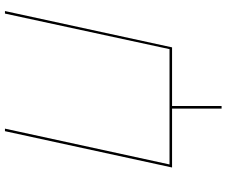

<svg xmlns="http://www.w3.org/2000/svg" viewBox="-88 -610 893 756"><g transform="rotate(-90 358.0 -231.5)"><path d="M683 -658H693L550 0H319V195H309V0H77L220 -658H230L89 -10H543Z"/></g></svg>

Font: EauTestInfant Hairline
Style: Italic
Weight: 250
Italic angle: -12°
Designer: Christian Thalmann (Catharsis Fonts)
Version: Version 0.001;PS 000.001;hotconv 1.0.88;makeotf.lib2.5.64775